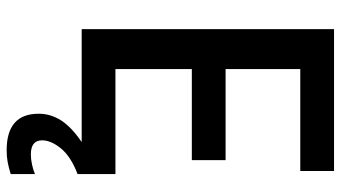

<svg xmlns="http://www.w3.org/2000/svg" viewBox="-238 -542 1000 563"><g transform="rotate(90 261.5 -260.0)"><path d="M65 -740H481V-641H182V-422H449V-323H182V-99H490V12Q438 32 414.5 61Q391 90 391 116Q391 149 432 149Q447 149 462.5 145.5Q478 142 490 137V208Q471 214 455 217Q439 220 420 220Q313 220 313 126Q313 91 332.5 60.5Q352 30 396 0H65Z"/></g></svg>

Font: Encode Sans Compressed
Style: SemiBold
Weight: 600
Designer: Pablo Impallari, Andres Torresi
Foundry: Pablo Impallari, Andres Torresi
Version: Version 1.000; ttfautohint (v1.00) -l 8 -r 50 -G 200 -x 14 -